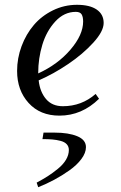

<svg xmlns="http://www.w3.org/2000/svg" viewBox="-20 -472 503 795"><path d="M50.8 -178.2Q50.8 -231 69.3 -280.8Q87.9 -330.6 120.1 -368.4Q152.3 -406.2 199.2 -429.2Q246.1 -452.1 298.8 -452.1Q351.6 -452.1 380.4 -432.4Q409.2 -412.6 409.2 -377Q409.2 -342.3 366.2 -295.2Q323.2 -248 262.2 -206.8Q201.2 -165.5 140.1 -139.2Q145.5 -91.3 170.7 -61.8Q195.8 -32.2 240.2 -32.2Q317.9 -32.2 376 -83L390.1 -63Q318.8 6.8 226.1 6.8Q146 6.8 98.4 -45.7Q50.8 -98.1 50.8 -178.2ZM131.8 284.2Q158.2 270 177.7 257.6Q197.3 245.1 219.2 227.3Q241.2 209.5 253.2 189.5Q265.1 169.4 265.1 148.9Q265.1 134.8 256.3 125.2Q247.6 115.7 230.7 111.3Q213.9 106.9 196.8 105.5Q179.7 104 155.8 104L160.2 77.1H206.1Q263.7 77.1 299.8 92Q335.9 106.9 335.9 137.2Q335.9 161.1 316.9 186.5Q297.9 211.9 267.1 233.6Q236.3 255.4 203.9 272.7Q171.4 290 138.2 303.2ZM138.2 -168Q219.2 -205.1 271.7 -266.4Q324.2 -327.6 324.2 -382.8Q324.2 -402.3 317.9 -412.6Q311.5 -422.9 293.9 -422.9Q245.6 -422.9 209 -383.1Q172.4 -343.3 155.3 -286.6Q138.2 -230 138.2 -169.9Z"/></svg>

Font: Dihjauti
Style: Bold Italic
Weight: 700
Italic angle: -9°
Designer: T. Christopher White
Version: Version 3.0.0